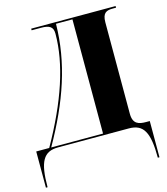

<svg xmlns="http://www.w3.org/2000/svg" viewBox="-132 -816 982 1127"><g transform="rotate(-15 359.0 -252.0)"><path d="M6 210H16C16 55 47 0 136 0H566C655 0 686 55 686 210H696V-10H674C629 -10 594 -19 594 -82V-637C594 -696 620 -704 657 -704H677V-714H164V-704H221C272 -704 294 -691 294 -649C294 -465 223 -254 85 -10H6ZM97 -10C234 -251 309 -469 312 -704H412V-10Z"/></g></svg>

Font: Noto Serif Display ExtraBold
Style: Regular
Weight: 800
Designer: Monotype Design Team
Foundry: Monotype Imaging Inc.
Version: Version 2.009